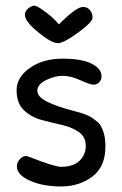

<svg xmlns="http://www.w3.org/2000/svg" viewBox="-20 -675 440 694"><path d="M280 -650Q296 -650 305.5 -638Q315 -626 314.5 -610.5Q314 -595 262 -557Q210 -519 189 -519Q166 -519 118 -558.5Q70 -598 70 -621Q70 -635 82.5 -645Q95 -655 105 -654.5Q115 -654 145.5 -631Q176 -608 193 -587Q256 -650 280 -650ZM347 -399Q347 -386 338.5 -377.5Q330 -369 318 -369Q306 -369 270.5 -385Q235 -401 206.5 -401Q178 -401 146.5 -385.5Q115 -370 115 -347Q115 -324 153 -306Q191 -288 243 -275Q295 -262 312.5 -249.5Q330 -237 337.5 -229.5Q345 -222 353 -200.5Q361 -179 361 -145Q361 -72 313.5 -36.5Q266 -1 200.5 -1Q135 -1 88 -22Q41 -43 41 -74Q41 -90 54.5 -102.5Q68 -115 83 -109Q177 -72 201 -72Q244 -72 267 -93.5Q290 -115 290 -148Q290 -181 264 -198.5Q238 -216 201.5 -224Q165 -232 128.5 -242Q92 -252 66 -277Q40 -302 40 -349Q40 -396 88 -429.5Q136 -463 205.5 -463Q275 -463 311 -445Q347 -427 347 -399Z"/></svg>

Font: Patrick Hand SC
Style: Regular
Weight: 400
Designer: Patrick Wagesreiter
Foundry: Patrick Wagesreiter
Version: Version 1.003;PS 001.003;hotconv 1.0.70;makeotf.lib2.5.58329